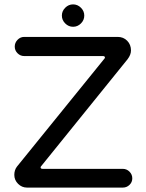

<svg xmlns="http://www.w3.org/2000/svg" viewBox="-20 -850 663 871"><path d="M44.9 -56.6Q44.9 -78.1 56.6 -93.8L452.1 -582Q456.1 -585.9 456.1 -588.9Q456.1 -595.7 446.3 -595.7H89.8Q72.3 -595.7 59.6 -608.4Q46.9 -621.1 46.9 -638.7Q46.9 -656.2 59.6 -669.4Q72.3 -682.6 89.8 -682.6H513.7Q540 -682.6 557.1 -665Q574.2 -647.5 574.2 -621.1Q574.2 -601.6 558.6 -581.1L168 -97.7Q164.1 -93.8 164.1 -90.8Q164.1 -84 173.8 -84H537.1Q554.7 -84 567.4 -71.3Q580.1 -58.6 580.1 -41Q580.1 -23.4 567.4 -11.2Q554.7 1 537.1 1H102.5Q79.1 1 62 -16.1Q44.9 -33.2 44.9 -56.6ZM311.5 -830.1Q332 -830.1 347.2 -814.9Q362.3 -799.8 362.3 -779.3Q362.3 -758.8 347.2 -743.7Q332 -728.5 311.5 -728.5Q291 -728.5 275.9 -743.7Q260.7 -758.8 260.7 -779.3Q260.7 -799.8 275.9 -814.9Q291 -830.1 311.5 -830.1Z"/></svg>

Font: jf-openhuninn-2.0
Style: Regular
Weight: 400
Designer: [Kosugi Maru]
Designed by MOTOYA      

[Varela Round]
Joe Prince (Latin component); Avraham Cornfeld (Hebrew component)
Foundry: justfont CO.,LTD.
Version: 2.0